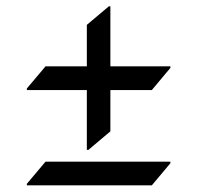

<svg xmlns="http://www.w3.org/2000/svg" viewBox="-20 -695 613 597"><path d="M63.5 -118.7V-123.5L121.6 -192.4H509.8V-187.5L452.1 -118.7ZM318.4 -675.3H323.2V-488.8H509.8V-483.9L452.1 -415H323.2V-286.6L254.9 -229H250V-415H63.5V-419.9L121.6 -488.8H250V-617.7Z"/></svg>

Font: Gothica
Style: Book
Weight: 400
Designer: Wojciech Kalinowski "wmk69" (wmk69@o2.pl)
Foundry: Wojciech Kalinowski "wmk69" (wmk69@o2.pl)
Version: Version 2.1.0; 2021-05-14